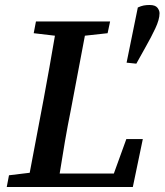

<svg xmlns="http://www.w3.org/2000/svg" viewBox="-20 -749 659 769"><path d="M115 -616 124 -663H421L411 -616L320 -606L264 -310Q251 -246 240 -182Q229 -118 219 -54H436L486 -192H552L512 0H7L16 -47L99 -57L155 -353Q167 -416 178 -479.5Q189 -543 200 -606ZM579 -729Q602 -729 610.5 -718Q619 -707 619 -696Q619 -671 602 -635Q585 -599 565 -564L526 -494L487 -498L532 -719Q545 -725 555.5 -727Q566 -729 579 -729Z"/></svg>

Font: Source Serif Pro SemiBold
Style: Italic
Weight: 600
Italic angle: -12°
Designer: Frank Grießhammer
Foundry: Adobe Systems Incorporated
Version: Version 3.001;hotconv 1.0.111;makeotfexe 2.5.65597